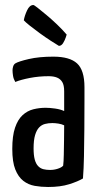

<svg xmlns="http://www.w3.org/2000/svg" viewBox="-20 -736 394 766"><path d="M172 10Q144 10 118.5 5.5Q93 1 73 -14.5Q53 -30 41 -60Q29 -90 29 -142Q29 -194 40 -226.5Q51 -259 70 -276.5Q89 -294 113 -300Q137 -306 162 -306Q178 -306 199.5 -303Q221 -300 236 -293Q236 -293 236 -307Q236 -321 236 -339.5Q236 -358 236 -372Q236 -396 228.5 -408.5Q221 -421 207.5 -426.5Q194 -432 174 -432Q135 -432 99 -425Q63 -418 41 -409Q34 -421 32 -433.5Q30 -446 30 -456Q30 -463 32.5 -471Q35 -479 41 -483Q54 -491 95 -500.5Q136 -510 193 -510Q258 -510 287.5 -483Q317 -456 317 -388V-335Q317 -278 316.5 -220.5Q316 -163 315 -112.5Q314 -62 311 -24Q291 -12 256 -1Q221 10 172 10ZM180 -58Q196 -58 211 -63Q226 -68 232 -75Q234 -91 234.5 -119Q235 -147 235.5 -178Q236 -209 236 -236Q226 -241 212.5 -243Q199 -245 189 -245Q173 -245 159.5 -241.5Q146 -238 136 -227.5Q126 -217 120 -197Q114 -177 114 -144Q114 -117 118.5 -100Q123 -83 132 -73.5Q141 -64 153 -61Q165 -58 180 -58ZM215 -553Q203 -560 181.5 -574Q160 -588 138 -604Q116 -620 98.5 -634Q81 -648 75 -655Q78 -673 88 -694.5Q98 -716 113 -716Q116 -716 130 -705Q144 -694 165 -676.5Q186 -659 207.5 -638.5Q229 -618 246 -598Q246 -598 242.5 -587Q239 -576 232 -564.5Q225 -553 215 -553Z"/></svg>

Font: Yanone Kaffeesatz ExtraLight
Style: Regular
Weight: 400
Version: Version 2.003